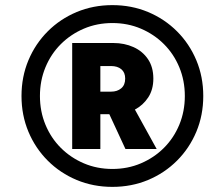

<svg xmlns="http://www.w3.org/2000/svg" viewBox="-20 -720 850 750"><path d="M419 10Q344 10 279.5 -17Q215 -44 166.5 -92.5Q118 -141 91 -205.5Q64 -270 64 -345Q64 -420 91 -484.5Q118 -549 166.5 -597.5Q215 -646 279.5 -673Q344 -700 419 -700Q494 -700 558.5 -673Q623 -646 671.5 -597.5Q720 -549 747 -484.5Q774 -420 774 -345Q774 -270 747 -205.5Q720 -141 671.5 -92.5Q623 -44 558.5 -17Q494 10 419 10ZM136 -345Q136 -285 157.5 -233Q179 -181 217.5 -142.5Q256 -104 307.5 -82Q359 -60 419 -60Q479 -60 530.5 -82Q582 -104 620.5 -142.5Q659 -181 680.5 -233Q702 -285 702 -345Q702 -405 680.5 -457Q659 -509 620.5 -547.5Q582 -586 530.5 -608Q479 -630 419 -630Q359 -630 307.5 -608Q256 -586 217.5 -547.5Q179 -509 157.5 -457Q136 -405 136 -345ZM262 -138V-552H423Q466 -552 501.5 -536Q537 -520 558 -489Q579 -458 579 -413Q579 -370 559 -339.5Q539 -309 507 -292L592 -138H470L407 -274H372V-138ZM372 -362H414Q438 -362 453.5 -375Q469 -388 469 -413Q469 -437 454 -449.5Q439 -462 414 -462H372Z"/></svg>

Font: Radio Canada
Style: Italic
Weight: 400
Italic angle: -12°
Designer: Charles Daoud, Etienne Aubert Bonn, Alexandre Saumier Demers, Jacques Le Bailly
Foundry: Radio-Canada
Version: Version 2.104;gftools[0.9.28.dev5+ged2979d]